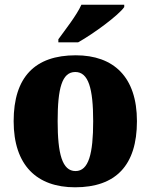

<svg xmlns="http://www.w3.org/2000/svg" viewBox="-20 -786 641 816"><path d="M228 -619V-606H312C378 -643 484 -721 508 -756V-766H326C306 -721 256 -658 228 -619ZM299 10C472 10 562 -83 562 -271C562 -459 463 -551 302 -551C129 -551 38 -459 38 -271C38 -83 137 10 299 10ZM301 -59C244 -59 225 -133 225 -271C225 -410 243 -480 300 -480C356 -480 376 -410 376 -271C376 -133 357 -59 301 -59Z"/></svg>

Font: Noto Serif Devanagari SemiCondensed Black
Style: Regular
Weight: 900
Width: 4
Designer: Universal Thirst, Indian Type Foundry and the Monotype Design Team
Foundry: Monotype Imaging Inc.
Version: Version 2.004